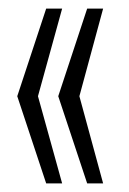

<svg xmlns="http://www.w3.org/2000/svg" viewBox="-20 -530 300 445"><path d="M87 -105 20 -307 87 -510H124L68 -307L124 -105ZM182 -105 115 -307 182 -510H219L164 -307L219 -105Z"/></svg>

Font: Saira UltraCondensed Light
Style: Regular
Weight: 300
Width: 1
Designer: Hector Gatti with collaboration of the Omnibus-Type team
Foundry: Omnibus-Type
Version: Version 1.101